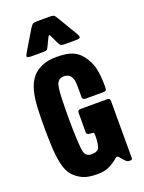

<svg xmlns="http://www.w3.org/2000/svg" viewBox="-174 -1023 834 1113"><g transform="rotate(-20 243.0 -466.5)"><path d="M225 -820 211 -791Q203 -774 199 -768.5Q195 -763 170 -763H103Q74 -763 74 -771Q74 -779 84 -795L157 -917Q167 -932 173.5 -937.5Q180 -943 205 -943H276Q294 -943 301 -940.5Q308 -938 312 -931.5Q316 -925 323 -914L394 -795Q404 -778 402 -770.5Q400 -763 370 -763H316Q296 -763 288 -765Q280 -767 276.5 -773.5Q273 -780 266 -794L252 -824Q242 -846 238.5 -843.5Q235 -841 225 -820ZM446 -9Q446 -4 443 -1.5Q440 1 428 1Q415 1 405 -10L377 -41Q369 -51 360 -43Q335 -21 304.5 -5.5Q274 10 228 10Q171 10 138.5 -5Q106 -20 81 -47Q57 -74 46 -124Q35 -174 32.5 -235.5Q30 -297 30 -357Q30 -416 32.5 -471Q35 -526 47 -573Q59 -620 87 -653Q108 -677 144.5 -693.5Q181 -710 235 -710Q298 -710 333 -695.5Q368 -681 392 -649Q421 -610 431.5 -566.5Q442 -523 442 -454Q442 -435 438.5 -430Q435 -425 419 -425H314Q306 -425 299.5 -428.5Q293 -432 293 -439V-494Q293 -525 291 -540Q289 -555 279 -570Q272 -581 260.5 -585.5Q249 -590 239 -590Q225 -590 215 -585.5Q205 -581 197 -568Q191 -559 187.5 -534Q184 -509 183 -476Q182 -443 181.5 -410.5Q181 -378 181 -354Q181 -329 181.5 -296.5Q182 -264 183.5 -232Q185 -200 187 -175Q189 -150 193 -139Q203 -110 235 -110Q275 -110 283.5 -134.5Q292 -159 292 -202Q292 -216 290.5 -220Q289 -224 282 -224Q273 -224 259.5 -226.5Q246 -229 246 -242V-359Q246 -371 250.5 -375Q255 -379 266 -379H427Q438 -379 442 -375Q446 -371 446 -360Z"/></g></svg>

Font: Railroad Gothic CC
Style: Bold
Weight: 700
Designer: indestructible type*
Foundry: Cowboy Collective
Version: Version 1.000